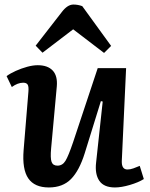

<svg xmlns="http://www.w3.org/2000/svg" viewBox="-20 -811 658 845"><path d="M9 -476Q25 -488 49.5 -499Q74 -510 99.5 -517Q125 -524 146 -524Q190 -524 212 -500.5Q234 -477 230 -431L205 -158Q201 -115 207 -98.5Q213 -82 233 -82Q255 -82 268 -103Q281 -124 302 -186L410 -511H535L516 -102Q515 -65 541 -65Q553 -65 567 -70Q581 -75 595 -81L613 -23Q589 -8 551.5 3Q514 14 486 14Q437 14 417 -15.5Q397 -45 403 -96L432 -364L424 -366L353 -137Q329 -60 292.5 -23Q256 14 195 14Q132 14 104.5 -26Q77 -66 84 -151L105 -407Q107 -431 101.5 -439Q96 -447 82 -447Q58 -447 32 -428ZM469 -609 438 -578 302 -682 167 -579 137 -610 252 -758Q277 -791 303 -791Q323 -791 342 -784Z"/></svg>

Font: Literata 12pt SemiBold
Style: Italic
Weight: 600
Italic angle: -2°
Designer: Latin by Veronika Burian and Jose Scaglione. Greek by Irene Vlachou. Cyrillic by Vera Evstafieva
Foundry: TypeTogether
Version: Version 3.002